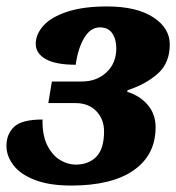

<svg xmlns="http://www.w3.org/2000/svg" viewBox="-20 -566 547 596"><path d="M0 -113Q0 -150 24 -172.5Q48 -195 112 -195Q111 -146 127 -114.5Q143 -83 167 -69Q191 -55 215 -55Q255 -55 279 -79.5Q303 -104 303 -158Q303 -196 279 -221Q255 -246 214 -246H130L141 -313H234Q280 -313 310.5 -341.5Q341 -370 341 -416Q341 -444 328.5 -462.5Q316 -481 290 -481Q261 -481 241.5 -448.5Q222 -416 215 -365Q153 -365 122 -382.5Q91 -400 91 -430Q91 -459 114 -485.5Q137 -512 187 -529Q237 -546 312 -546Q404 -546 455.5 -512.5Q507 -479 507 -428Q507 -371 470.5 -338Q434 -305 376 -286L375 -281Q414 -269 438.5 -240.5Q463 -212 463 -171Q463 -85 395 -37.5Q327 10 201 10Q133 10 88 -7.5Q43 -25 21.5 -53.5Q0 -82 0 -113Z"/></svg>

Font: Noto Serif NarrowBlack
Style: Italic
Weight: 900
Width: 4
Italic angle: -12°
Designer: Monotype Design Team
Foundry: Monotype Imaging Inc.
Version: Version 1.001